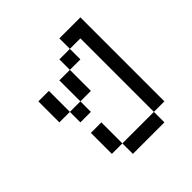

<svg xmlns="http://www.w3.org/2000/svg" viewBox="-154 -561 808 808"><g transform="rotate(-45 250.0 -157.0)"><path d="M187.5 62.5V125H375V62.5ZM187.5 62.5Q187.5 62.5 187.5 -62.5H125Q125 -62.5 125 62.5ZM375 62.5H437.5Q437.5 62.5 437.5 -437.5H312.5V-375H250V-312.5H187.5Q187.5 -312.5 187.5 -187.5H125V-125H187.5V-187.5H250Q250 -187.5 250 -312.5H312.5V-375H375ZM125 -187.5Q125 -187.5 125 -312.5H62.5Q62.5 -312.5 62.5 -187.5Z"/></g></svg>

Font: CalcUnifontExMono
Style: Regular
Weight: 500
Version: Version 15.0.06